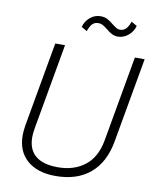

<svg xmlns="http://www.w3.org/2000/svg" viewBox="-96 -962 844 1045"><g transform="rotate(10 325.5 -439.5)"><path d="M69 -178Q69 -200 74 -232L157 -700H211L127 -226Q122 -196 122 -177Q122 -108 164 -73.5Q206 -39 287 -39Q376 -39 436 -85.5Q496 -132 513 -226L597 -700H651L568 -232Q547 -113 474 -51.5Q401 10 283 10Q183 10 126 -39.5Q69 -89 69 -178ZM283 -814Q292 -847 317.5 -868Q343 -889 374 -889Q397 -889 413 -880.5Q429 -872 448 -856Q464 -844 472 -839.5Q480 -835 490 -835Q510 -835 523 -848Q536 -861 546 -889L577 -871Q568 -838 542 -817Q516 -796 486 -796Q467 -796 452.5 -803.5Q438 -811 420 -826Q403 -839 393 -844.5Q383 -850 370 -850Q349 -850 336.5 -837.5Q324 -825 314 -796Z"/></g></svg>

Font: Niramit ExtraLight
Style: Italic
Weight: 200
Italic angle: -10°
Designer: Katatrad Aksorn Co.,Ltd.
Foundry: Cadson Demak Co.,Ltd.
Version: Version 1.000; ttfautohint (v1.6)